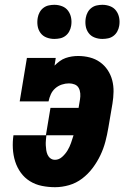

<svg xmlns="http://www.w3.org/2000/svg" viewBox="-20 -771 540 799"><path d="M209 8Q181 8 154 2.5Q127 -3 104.5 -17Q82 -31 66.5 -52.5Q51 -74 43 -99.5Q35 -125 33.5 -153Q32 -181 36 -208H171L190 -322H307L313 -358Q315 -370 314 -382.5Q313 -395 307.5 -405Q302 -415 291 -419.5Q280 -424 267 -424Q252 -424 237 -419Q222 -414 210 -403.5Q198 -393 191.5 -378.5Q185 -364 182 -349H62L92 -530H212L207 -498Q217 -508 228.5 -516.5Q240 -525 253 -529.5Q266 -534 279 -536Q292 -538 305 -538Q330 -538 353.5 -532Q377 -526 396 -512.5Q415 -499 428 -479.5Q441 -460 447 -437Q453 -414 452.5 -389Q452 -364 448 -340L431 -240Q426 -210 418.5 -181.5Q411 -153 398 -125.5Q385 -98 366 -72.5Q347 -47 322 -28Q297 -9 267.5 -0.5Q238 8 209 8ZM209 -106Q225 -106 238.5 -118Q252 -130 261 -145Q270 -160 275.5 -176Q281 -192 286 -208H173Q172 -198 171 -187.5Q170 -177 170.5 -166.5Q171 -156 172.5 -146Q174 -136 178 -127Q182 -118 190 -112Q198 -106 209 -106ZM406 -609Q389 -609 373.5 -615Q358 -621 348.5 -634Q339 -647 336.5 -663.5Q334 -680 337 -697Q339 -709 345 -720Q351 -731 361 -738.5Q371 -746 383 -748.5Q395 -751 406 -751Q423 -751 438.5 -745Q454 -739 463.5 -726Q473 -713 476 -696.5Q479 -680 476 -663Q474 -651 468 -640Q462 -629 452 -621.5Q442 -614 430 -611.5Q418 -609 406 -609ZM206 -609Q189 -609 173.5 -615Q158 -621 148.5 -634Q139 -647 136.5 -663.5Q134 -680 137 -697Q139 -709 145 -720Q151 -731 161 -738.5Q171 -746 183 -748.5Q195 -751 206 -751Q223 -751 238.5 -745Q254 -739 263.5 -726Q273 -713 276 -696.5Q279 -680 276 -663Q274 -651 268 -640Q262 -629 252 -621.5Q242 -614 230 -611.5Q218 -609 206 -609Z"/></svg>

Font: Iosevka Slab Heavy Oblique
Style: Regular
Weight: 900
Italic angle: -9°
Monospace: yes
Designer: Belleve Invis
Foundry: Belleve Invis
Version: Version 11.1.1; ttfautohint (v1.8.3)